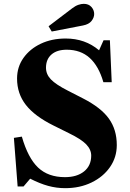

<svg xmlns="http://www.w3.org/2000/svg" viewBox="-20 -973 680 1002"><path d="M320.5 9Q274.5 9 231 -3Q187.5 -15 137.5 -40.5L103 0H72L52.5 -253.5L94 -260Q126 -148.5 178.8 -98.5Q231.5 -48.5 319 -48.5Q381.5 -48.5 418.8 -78.5Q456 -108.5 456 -161Q456 -192.5 429.8 -219.8Q403.5 -247 339.5 -278L259 -318Q161 -366.5 115 -425.5Q69 -484.5 69 -563Q69 -623.5 102.5 -670.8Q136 -718 193.2 -745Q250.5 -772 323 -772Q424.5 -772 497 -710.5L520.5 -763H553.5L563 -544H519.5Q495 -628.5 447.8 -671Q400.5 -713.5 328 -713.5Q277 -713.5 248.5 -688.5Q220 -663.5 220 -619.5Q220 -585.5 245.5 -558.8Q271 -532 334 -500L413 -459.5Q507 -411.5 548.2 -354Q589.5 -296.5 589.5 -216Q589.5 -152 554 -101Q518.5 -50 457.5 -20.5Q396.5 9 320.5 9ZM250 -808.5 233.5 -836 356.5 -929.5Q373.5 -942.5 389 -947.8Q404.5 -953 417 -953Q442.5 -953 457 -936.8Q471.5 -920.5 471.5 -900Q471.5 -881.5 457.8 -863.8Q444 -846 413 -840Z"/></svg>

Font: Libre Caslon Text
Style: Regular
Weight: 400
Designer: Pablo Impallari, Rodrigo Fuenzalida, Katja Schimmel
Foundry: Pablo Impallari, Rodrigo Fuenzalida
Version: Version 2.000